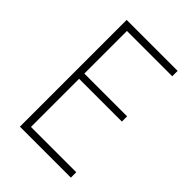

<svg xmlns="http://www.w3.org/2000/svg" viewBox="-209 -811 908 908"><g transform="rotate(45 245.0 -357.0)"><path d="M434 0H93V-714H434V-678H131V-393H417V-358H131V-36H434Z"/></g></svg>

Font: Noto Sans Sinhala SemiCondensed ExtraLight
Style: Regular
Weight: 200
Width: 4
Designer: Jelle Bosma - Monotype Design Team
Foundry: Monotype Imaging Inc.
Version: Version 2.006; ttfautohint (v1.8.4.7-5d5b)